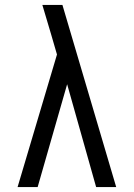

<svg xmlns="http://www.w3.org/2000/svg" viewBox="-20 -755 540 775"><path d="M51 0 210 -535 187 -614Q178 -644 169 -674.5Q160 -705 151 -735H232L449 0H368L251 -415L132 0Z"/></svg>

Font: Iosevka Term SS14
Style: Regular
Weight: 400
Monospace: yes
Designer: Belleve Invis
Foundry: Belleve Invis
Version: Version 24.1.1; ttfautohint (v1.8.4)